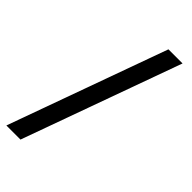

<svg xmlns="http://www.w3.org/2000/svg" viewBox="-244 -765 880 880"><g transform="rotate(45 196.0 -325.0)"><path d="M92.5 61H1L279.5 -711H371Z"/></g></svg>

Font: Roberto Sans Medium
Style: Regular
Weight: 500
Designer: Google (font) & Cristiano Sobral (main changes)
Version: Version 1.000;October 12, 2021;FontCreator 14.0.0.2814 64-bi